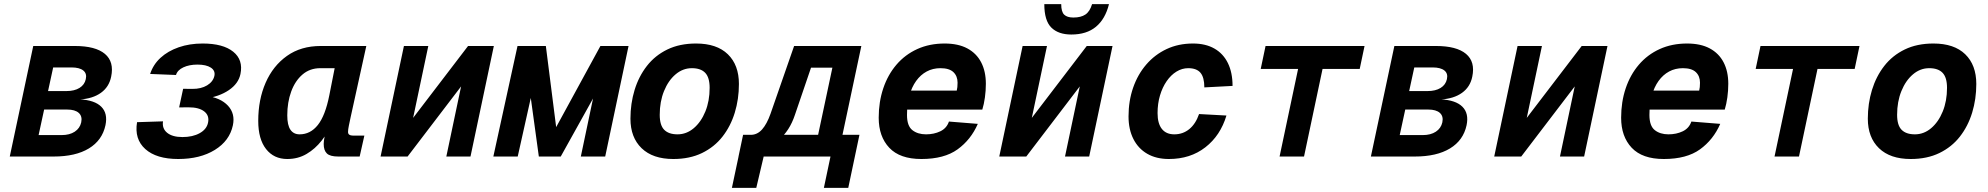

<svg xmlns="http://www.w3.org/2000/svg" viewBox="-20 -759 9640 931"><path d="M27.4 0 141.2 -536H342.8Q443.2 -536 488.7 -497.7Q534.2 -459.4 519 -387.2Q509 -337.4 469.3 -308.9Q429.6 -280.4 367 -276.8L366.8 -277.2Q439 -273.6 471.2 -241.4Q503.4 -209.2 491.4 -151.8Q475.8 -78.6 411.1 -39.3Q346.4 0 240.6 0ZM167.2 -104H279Q317.6 -104 342.5 -120.5Q367.4 -137 373.8 -165.6Q380 -195.2 361.9 -211.5Q343.8 -227.8 305.8 -227.8H194ZM213 -317.4H301.8Q341 -317.4 365.6 -332.7Q390.2 -348 396 -375.2Q402.2 -402.6 383.7 -417.3Q365.2 -432 326.6 -432H237.8Z M844.2 12Q738.2 12 684.5 -36.3Q630.8 -84.6 644.6 -166.6L770.4 -170.6Q765.2 -135.6 790.7 -115Q816.2 -94.4 864.8 -94.4Q914.2 -94.4 948 -113.1Q981.8 -131.8 988.6 -163.4Q996.4 -198.4 970.3 -218.7Q944.2 -239 893.4 -238.6L848.6 -238.2L868 -328.4L912.8 -328Q955.2 -327.6 984.2 -345.1Q1013.2 -362.6 1019.6 -391.2Q1024.8 -416.6 1002.2 -431.2Q979.6 -445.8 937.6 -445.8Q897.6 -445.8 869 -432.4Q840.4 -419 833.4 -395.4L708 -400.4Q722.6 -445.8 758.4 -478.7Q794.2 -511.6 846.7 -529.8Q899.2 -548 962.4 -548Q1061.6 -548 1110.8 -508.3Q1160 -468.6 1146 -400.2Q1136.4 -353.6 1089.6 -321.9Q1042.8 -290.2 974.2 -281L978.2 -294.6Q1049.8 -285 1085.5 -246.4Q1121.2 -207.8 1109.2 -151.2Q1093.2 -76.2 1021.7 -32.1Q950.2 12 844.2 12Z M1372.8 12Q1308 12 1270.1 -36.3Q1232.2 -84.6 1232.2 -172.8Q1232.2 -275.8 1268 -357.8Q1303.8 -439.8 1371.5 -487.9Q1439.2 -536 1535.2 -536H1756.2L1680.4 -191.6Q1675.8 -170.2 1671.7 -150.3Q1667.6 -130.4 1667.6 -119.6Q1667.6 -110 1673.7 -105.8Q1679.8 -101.6 1690.4 -101.6H1746.8L1724 0H1620Q1580.4 0 1565 -14.9Q1549.6 -29.8 1549.6 -60.8Q1549.6 -74.8 1553.5 -93.9Q1557.4 -113 1563.3 -132.3Q1569.2 -151.6 1575.2 -166L1591.2 -163.6Q1571 -117.2 1539.6 -77.1Q1508.2 -37 1466.6 -12.5Q1425 12 1372.8 12ZM1432.8 -107.6Q1485 -107.6 1521.1 -152.8Q1557.2 -198 1576.8 -296.8L1602.8 -428.4H1533.2Q1482.6 -428.4 1446.8 -397.7Q1411 -367 1392 -315.1Q1373 -263.2 1373 -199.6Q1373 -152.2 1388.3 -129.9Q1403.6 -107.6 1432.8 -107.6Z M1825.4 0 1938.6 -536H2056.8L1983.2 -187.4L2249.6 -536H2374.6L2261.4 0H2144.2L2215.8 -340L1956.4 0Z M2372.2 0 2489.4 -536H2626.8L2676.8 -142.6L2891.4 -536H3027.8L2914.6 0H2796.4L2855.6 -281.4L2699 0H2592.8L2553.8 -284L2490.4 0Z M3244.8 12Q3145.4 12 3091.2 -40.3Q3037 -92.6 3037 -183.6Q3037 -257 3057.1 -322.7Q3077.2 -388.4 3116.7 -439.2Q3156.2 -490 3215.9 -519Q3275.6 -548 3355.2 -548Q3455.6 -548 3509.3 -495.9Q3563 -443.8 3563 -351.8Q3563 -278.4 3542.9 -212.7Q3522.8 -147 3483.3 -96.5Q3443.8 -46 3384.1 -17Q3324.4 12 3244.8 12ZM3265.2 -107.6Q3308.8 -107.6 3344.1 -137.5Q3379.4 -167.4 3400.2 -218.3Q3421 -269.2 3421 -333Q3421 -383.4 3399.5 -405.9Q3378 -428.4 3334.8 -428.4Q3291.2 -428.4 3255.9 -398.5Q3220.6 -368.6 3199.8 -317.4Q3179 -266.2 3179 -202.4Q3179 -151.6 3200.8 -129.6Q3222.6 -107.6 3265.2 -107.6Z M3578.6 -36.2 3592.8 -105.2H3620.6Q3652 -105.2 3675.3 -131.4Q3698.6 -157.6 3716.2 -207.2L3830.6 -536H4156.6L4042.8 0H3924.6L4016.2 -430.8H3912.6L3834.6 -202.2Q3809 -124.8 3756.4 -80.5Q3703.8 -36.2 3630.4 -36.2ZM3529 151.8 3582.8 -101.8H3707L3647.2 151.8ZM3561 0 3583.2 -105.2H4124.6L4102.4 0ZM3975 151.8 4029.2 -105.2H4147.4L4093.2 151.8Z M4447.8 12Q4343.4 12 4292.1 -42.5Q4240.8 -97 4240.8 -188Q4240.8 -264.8 4262.9 -330.6Q4285 -396.4 4326.8 -445.3Q4368.6 -494.2 4427.8 -521.1Q4487 -548 4560.6 -548Q4626.2 -548 4670.5 -524.3Q4714.8 -500.6 4737.6 -456.8Q4760.4 -413 4760.4 -352.8Q4760.4 -319.4 4755.8 -286.5Q4751.2 -253.6 4743.2 -227.6H4362L4381.6 -319.6H4619.2Q4621.2 -328 4622.2 -336.6Q4623.2 -345.2 4623.2 -358Q4623.2 -390 4603.1 -409.2Q4583 -428.4 4540.2 -428.4Q4503.4 -428.4 4473.6 -412.4Q4443.8 -396.4 4422.3 -366.5Q4400.8 -336.6 4389.4 -294.8Q4378 -253 4378 -201.2Q4378 -148.6 4403.9 -128.1Q4429.8 -107.6 4470.2 -107.6Q4509 -107.6 4539.7 -122.4Q4570.4 -137.2 4581.4 -169.6L4721.4 -158.4Q4687.8 -81.4 4623.1 -34.7Q4558.4 12 4447.8 12Z M4825.4 0 4938.6 -536H5056.8L4983.2 -187.4L5249.6 -536H5374.6L5261.4 0H5144.2L5215.8 -340L4956.4 0ZM5174.8 -591.6Q5111.8 -591.6 5077.8 -625.4Q5043.8 -659.2 5043.8 -738.8H5125.8Q5125.8 -701.8 5140.2 -687.9Q5154.6 -674 5184.6 -674Q5221.4 -674 5243 -688.5Q5264.6 -703 5275.4 -738.8H5357.4Q5339.6 -667 5294.3 -629.3Q5249 -591.6 5174.8 -591.6Z M5648 12Q5586.8 12 5543 -13.3Q5499.2 -38.6 5475.7 -85.2Q5452.2 -131.8 5452.2 -194.4Q5452.2 -269.6 5474.5 -333.8Q5496.8 -398 5538.2 -446.1Q5579.6 -494.2 5636.9 -521.1Q5694.2 -548 5764.8 -548Q5825.6 -548 5868.5 -523.6Q5911.4 -499.2 5934 -453.1Q5956.6 -407 5956.6 -342.4L5819.8 -335.2Q5819.8 -383.8 5801.1 -406.1Q5782.4 -428.4 5741.6 -428.4Q5711.6 -428.4 5684.6 -411.8Q5657.6 -395.2 5637 -365.3Q5616.4 -335.4 5604.7 -296Q5593 -256.6 5593 -210.4Q5593 -160.2 5613.8 -133.9Q5634.6 -107.6 5674.2 -107.6Q5715.6 -107.6 5746.6 -132.8Q5777.6 -158 5794.2 -206L5927 -198.8Q5897.8 -101.6 5824.8 -44.8Q5751.8 12 5648 12Z M6184.6 0 6274.4 -424.8H6093.2L6116.6 -536H6596.6L6573.2 -424.8H6393L6303.2 0Z M6627.4 0 6741.2 -536H6942.8Q7043.2 -536 7088.7 -497.7Q7134.2 -459.4 7119 -387.2Q7109 -337.4 7069.3 -308.9Q7029.6 -280.4 6967 -276.8L6966.8 -277.2Q7039 -273.6 7071.2 -241.4Q7103.4 -209.2 7091.4 -151.8Q7075.8 -78.6 7011.1 -39.3Q6946.4 0 6840.6 0ZM6767.2 -104H6879Q6917.6 -104 6942.5 -120.5Q6967.4 -137 6973.8 -165.6Q6980 -195.2 6961.9 -211.5Q6943.8 -227.8 6905.8 -227.8H6794ZM6813 -317.4H6901.8Q6941 -317.4 6965.6 -332.7Q6990.2 -348 6996 -375.2Q7002.2 -402.6 6983.7 -417.3Q6965.2 -432 6926.6 -432H6837.8Z M7225.4 0 7338.6 -536H7456.8L7383.2 -187.4L7649.6 -536H7774.6L7661.4 0H7544.2L7615.8 -340L7356.4 0Z M8047.8 12Q7943.4 12 7892.1 -42.5Q7840.8 -97 7840.8 -188Q7840.8 -264.8 7862.9 -330.6Q7885 -396.4 7926.8 -445.3Q7968.6 -494.2 8027.8 -521.1Q8087 -548 8160.6 -548Q8226.2 -548 8270.5 -524.3Q8314.8 -500.6 8337.6 -456.8Q8360.4 -413 8360.4 -352.8Q8360.4 -319.4 8355.8 -286.5Q8351.2 -253.6 8343.2 -227.6H7962L7981.6 -319.6H8219.2Q8221.2 -328 8222.2 -336.6Q8223.2 -345.2 8223.2 -358Q8223.2 -390 8203.1 -409.2Q8183 -428.4 8140.2 -428.4Q8103.4 -428.4 8073.6 -412.4Q8043.8 -396.4 8022.3 -366.5Q8000.8 -336.6 7989.4 -294.8Q7978 -253 7978 -201.2Q7978 -148.6 8003.9 -128.1Q8029.8 -107.6 8070.2 -107.6Q8109 -107.6 8139.7 -122.4Q8170.4 -137.2 8181.4 -169.6L8321.4 -158.4Q8287.8 -81.4 8223.1 -34.7Q8158.4 12 8047.8 12Z M8584.6 0 8674.4 -424.8H8493.2L8516.6 -536H8996.6L8973.2 -424.8H8793L8703.2 0Z M9244.8 12Q9145.4 12 9091.2 -40.3Q9037 -92.6 9037 -183.6Q9037 -257 9057.1 -322.7Q9077.2 -388.4 9116.7 -439.2Q9156.2 -490 9215.9 -519Q9275.6 -548 9355.2 -548Q9455.6 -548 9509.3 -495.9Q9563 -443.8 9563 -351.8Q9563 -278.4 9542.9 -212.7Q9522.8 -147 9483.3 -96.5Q9443.8 -46 9384.1 -17Q9324.4 12 9244.8 12ZM9265.2 -107.6Q9308.8 -107.6 9344.1 -137.5Q9379.4 -167.4 9400.2 -218.3Q9421 -269.2 9421 -333Q9421 -383.4 9399.5 -405.9Q9378 -428.4 9334.8 -428.4Q9291.2 -428.4 9255.9 -398.5Q9220.6 -368.6 9199.8 -317.4Q9179 -266.2 9179 -202.4Q9179 -151.6 9200.8 -129.6Q9222.6 -107.6 9265.2 -107.6Z"/></svg>

Font: Geist Mono
Style: Italic
Weight: 400
Italic angle: -12°
Monospace: yes
Designer: Basement.studio, Andrés Briganti, Mateo Zaragoza
Foundry: Basement.studio, Vercel, Andrés Briganti, Guido Ferreyra, Mateo Zaragoza
Version: Version 1.500